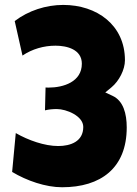

<svg xmlns="http://www.w3.org/2000/svg" viewBox="-20 -768 568 796"><path d="M30.3 -55.2C91.3 -18.6 169.4 8.3 237.3 8.3C397.5 8.3 505.4 -70.8 505.4 -239.7C505.4 -296.9 491.2 -350.1 446.8 -370.6L416.5 -384.8L442.4 -406.2C473.6 -432.1 498 -479 498 -518.1C498 -664.6 381.3 -747.6 242.2 -747.6C170.9 -747.6 97.7 -724.1 41 -680.7L73.2 -537.6C113.3 -564.9 162.1 -578.6 210 -578.6C257.8 -578.6 319.3 -563 319.3 -503.9C319.3 -428.7 243.2 -404.8 180.7 -404.8C176.8 -404.8 172.9 -404.8 168.9 -405.3L166.5 -310.5C182.1 -314.5 199.7 -315.9 215.8 -315.9C254.9 -315.9 325.2 -287.6 325.2 -241.7C325.2 -181.2 272.5 -162.6 221.2 -162.6C164.6 -162.6 97.2 -186.5 45.4 -216.3Z"/></svg>

Font: Luckiest Guy
Style: Regular
Weight: 400
Designer: Astigmatic (AOETI)
Foundry: Astigmatic (AOETI)
Version: Version 1.001